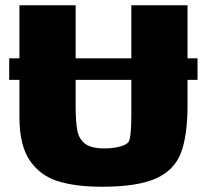

<svg xmlns="http://www.w3.org/2000/svg" viewBox="-20 -663 787 731"><path d="M732 -359H694V-264Q694 -146 668.5 -80Q643 -14 572.5 17Q502 48 368 48Q269 48 201 27Q133 6 93.5 -52Q54 -110 54 -216V-359H15V-441H54V-643H268V-441H480V-643H694V-441H732ZM480 -359H268V-261Q268 -198 274.5 -165.5Q281 -133 304.5 -115.5Q328 -98 377 -98Q407 -98 433 -104Q459 -110 469 -122Q480 -136 480 -226Z"/></svg>

Font: Lalezar
Style: Regular
Weight: 400
Designer: Borna Izadpanah
Foundry: Borna Izadpanah
Version: Version 1.003;November 28, 2018;FontCreator 11.5.0.2421 64-b